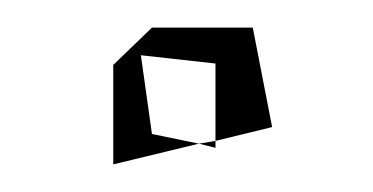

<svg xmlns="http://www.w3.org/2000/svg" viewBox="-20 -204 270 139"><path d="M62 -157V-85L124 -100L90 -107L82 -164L136 -158V-102L177 -112L163 -184H90ZM124 -100 136 -102V-97Z"/></svg>

Font: Quebrada
Style: Regular
Weight: 400
Designer: deFharo
Foundry: deFharo
Version: Version 1.034 2012